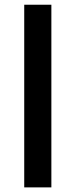

<svg xmlns="http://www.w3.org/2000/svg" viewBox="-20 -624 328 832"><path d="M202.6 -603.5V188H85V-603.5Z"/></svg>

Font: Arimo SemiBold
Style: Regular
Weight: 600
Designer: Steve Matteson
Foundry: Monotype Imaging Inc.
Version: Version 1.33